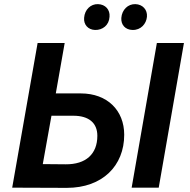

<svg xmlns="http://www.w3.org/2000/svg" viewBox="-20 -908 917 929"><path d="M39 0 303 1C476 1 581 -106 581 -256C581 -374 499 -456 371 -456H250L293 -700H162ZM617 0H748L870 -700H739ZM440 -763C476 -762 508 -786 510 -827C513 -861 490 -887 454 -888C419 -889 390 -862 387 -822C384 -789 406 -764 440 -763ZM621 -763C662 -762 688 -793 691 -827C694 -861 670 -887 635 -888C599 -889 570 -861 567 -821C565 -788 586 -764 621 -763ZM187 -114 229 -348H335C410 -348 451 -313 451 -251C451 -163 396 -112 297 -113Z"/></svg>

Font: Fixel Display SemiBold
Style: Italic
Weight: 600
Italic angle: -10°
Designer: AlfaBravo + MacPaw
Foundry: Kyrylo Tkachov, Marchela Mozhyna, Serhii Makarenko, Maria Weinstein, Zakhar Kryvoshyya
Version: Version 1.210;Glyphs 3.2 (3217)